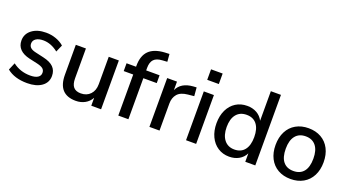

<svg xmlns="http://www.w3.org/2000/svg" viewBox="-53 -1252 3261 1803"><g transform="rotate(20 1578.0 -350.5)"><path d="M39 -55 70 -128Q145 -70 245 -70Q294 -70 320 -86.5Q346 -103 346 -133Q346 -159 328.5 -174Q311 -189 268 -199L187 -217Q122 -232 89 -266Q56 -300 56 -352Q56 -418 109.5 -459Q163 -500 250 -500Q302 -500 349 -483.5Q396 -467 430 -437L399 -366Q327 -423 250 -423Q204 -423 177.5 -405Q151 -387 151 -356Q151 -331 167.5 -315.5Q184 -300 220 -292L303 -273Q374 -257 407 -223.5Q440 -190 440 -136Q440 -70 386.5 -31.5Q333 7 242 7Q115 7 39 -55Z M980 -488V0H882V-79Q859 -37 818.5 -15Q778 7 728 7Q550 7 550 -189V-488H651V-190Q651 -131 675 -103Q699 -75 749 -75Q808 -75 843.5 -113Q879 -151 879 -214V-488Z M1253 -488H1387V-410H1253V0H1152V-410H1057V-488H1152V-497Q1152 -598 1203.5 -649Q1255 -700 1361 -706L1406 -708L1412 -632L1366 -629Q1306 -626 1279.5 -598Q1253 -570 1253 -513Z M1760 -415 1699 -409Q1627 -402 1595.5 -365Q1564 -328 1564 -271V0H1463V-488H1561V-403Q1600 -489 1720 -498L1753 -500Z M1829 0V-488H1930V0ZM1822 -706H1938V-601H1822Z M2521 -705V0H2421V-84Q2399 -40 2357 -16.5Q2315 7 2260 7Q2197 7 2147.5 -25Q2098 -57 2070.5 -115Q2043 -173 2043 -248Q2043 -324 2070.5 -381Q2098 -438 2147 -469Q2196 -500 2260 -500Q2315 -500 2356.5 -476.5Q2398 -453 2420 -410V-705ZM2421 -246Q2421 -329 2385.5 -374Q2350 -419 2284 -419Q2218 -419 2181.5 -374.5Q2145 -330 2145 -248Q2145 -166 2182 -119.5Q2219 -73 2284 -73Q2350 -73 2385.5 -118Q2421 -163 2421 -246Z M2634 -246Q2634 -323 2663.5 -380.5Q2693 -438 2747.5 -469Q2802 -500 2874 -500Q2946 -500 3000.5 -469Q3055 -438 3084.5 -380.5Q3114 -323 3114 -246Q3114 -170 3084.5 -112.5Q3055 -55 3000.5 -24Q2946 7 2874 7Q2802 7 2747.5 -24Q2693 -55 2663.5 -112.5Q2634 -170 2634 -246ZM3012 -246Q3012 -330 2976 -374.5Q2940 -419 2874 -419Q2808 -419 2772 -374.5Q2736 -330 2736 -246Q2736 -161 2771.5 -117Q2807 -73 2874 -73Q2941 -73 2976.5 -117Q3012 -161 3012 -246Z"/></g></svg>

Font: wassup Sans
Style: Medium
Weight: 600
Version: Version 2.001